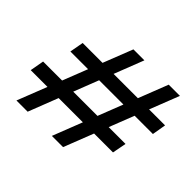

<svg xmlns="http://www.w3.org/2000/svg" viewBox="-158 -931 1150 1150"><g transform="rotate(45 417.0 -356.0)"><path d="M399 0 677 -712H772L494 0ZM99 0 378 -712H471L194 0ZM31 -189 47 -278H745L728 -189ZM120 -436 136 -524H834L819 -436Z"/></g></svg>

Font: DM Sans 24pt Medium
Style: Italic
Weight: 500
Italic angle: -10°
Designer: Colophon Foundry, Jonny Pinhorn
Foundry: Colophon Foundry
Version: Version 4.004;gftools[0.9.30]